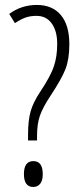

<svg xmlns="http://www.w3.org/2000/svg" viewBox="-20 -744 322 772"><path d="M17.1 -688Q65.9 -724.1 128.2 -724.1Q190.4 -724.1 224.6 -683.6Q258.8 -643.1 258.8 -565.9Q258.8 -506.3 243.2 -466.1Q227.5 -425.8 181.2 -356Q151.9 -311.5 140.4 -278.6Q128.9 -245.6 128.9 -196.8V-179.2H92.8V-204.1Q92.8 -258.8 103 -295.7Q113.3 -332.5 141.1 -374Q184.6 -439.5 196.8 -478Q210 -516.6 210 -567.9Q210 -619.1 188 -649.7Q166 -680.2 127 -680.2Q101.1 -680.2 81.8 -673.1Q62.5 -666 40 -650.9ZM113.8 7.8Q76.2 7.8 76.2 -44.2Q76.2 -96.2 114 -96.2Q151.9 -96.2 151.9 -43.9Q151.9 -17.6 141.4 -4.9Q130.9 7.8 113.8 7.8Z"/></svg>

Font: Open Sans Hebrew Condensed Light
Style: Regular
Weight: 300
Width: 3
Foundry: Ascender Corporation, Yanek Iontef
Version: Version 2.001;PS 002.001;hotconv 1.0.70;makeotf.lib2.5.58329